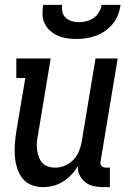

<svg xmlns="http://www.w3.org/2000/svg" viewBox="-20 -760 540 788"><path d="M157 8Q131 8 108.5 -1Q86 -10 71.5 -29Q57 -48 50 -71Q43 -94 41 -119Q39 -144 41 -169.5Q43 -195 47 -221L84 -440H47V-520H188L136 -207Q133 -192 131.5 -176.5Q130 -161 132 -146Q134 -131 139 -117Q144 -103 153 -92.5Q162 -82 176.5 -77Q191 -72 207 -72Q227 -72 247 -80.5Q267 -89 282 -105Q297 -121 305 -141.5Q313 -162 316 -182L372 -520H463L393 -99Q392 -93 392.5 -88Q393 -83 396.5 -79Q400 -75 405.5 -73.5Q411 -72 416 -72H431V8H402Q382 8 363 3.5Q344 -1 329.5 -12.5Q315 -24 306.5 -41.5Q298 -59 300 -79Q289 -60 273.5 -43.5Q258 -27 239 -15Q220 -3 199 2.5Q178 8 157 8ZM293 -600Q273 -600 253.5 -603Q234 -606 217 -613.5Q200 -621 186 -633.5Q172 -646 163.5 -663Q155 -680 154.5 -700Q154 -720 157 -740H235Q233 -725 236.5 -710.5Q240 -696 250.5 -686.5Q261 -677 275 -673Q289 -669 304 -669Q319 -669 335 -673Q351 -677 364.5 -686.5Q378 -696 386.5 -710.5Q395 -725 397 -740H475Q472 -720 464.5 -700Q457 -680 443.5 -663Q430 -646 412 -633.5Q394 -621 374 -613.5Q354 -606 333.5 -603Q313 -600 293 -600Z"/></svg>

Font: Iosevka Curly Slab Medium
Style: Italic
Weight: 500
Italic angle: -9°
Monospace: yes
Designer: Belleve Invis
Foundry: Belleve Invis
Version: Version 22.1.2; ttfautohint (v1.8.4)